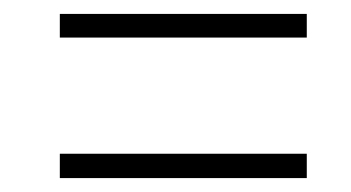

<svg xmlns="http://www.w3.org/2000/svg" viewBox="-20 -495 505 276"><path d="M66 -441V-475H421V-441ZM66 -239V-274H421V-239Z"/></svg>

Font: Noto Serif Tamil Condensed ExtraLight
Style: Italic
Weight: 200
Width: 3
Italic angle: -12°
Designer: Indian Type Foundry, Tom Grace, and the Monotype Design Team
Foundry: Monotype Imaging Inc.
Version: Version 2.003; ttfautohint (v1.8.4.7-5d5b)